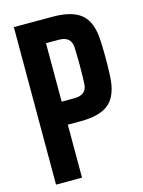

<svg xmlns="http://www.w3.org/2000/svg" viewBox="-120 -871 704 942"><g transform="rotate(-15 232.0 -400.0)"><path d="M45 0V-800H242Q344 -800 390 -758.5Q436 -717 439 -621Q441 -573 441 -533Q441 -493 439 -447Q435 -352 389.5 -310.5Q344 -269 241 -269H177V0ZM177 -386H241Q304 -386 307 -441Q309 -483 309 -533Q309 -583 307 -628Q304 -683 242 -683H177Z"/></g></svg>

Font: Big Shoulders Text ExtraBold
Style: Regular
Weight: 800
Designer: Patric King
Foundry: XO Type Co
Version: Version 1.000; ttfautohint (v1.8.2)